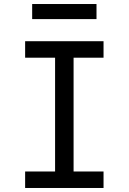

<svg xmlns="http://www.w3.org/2000/svg" viewBox="-20 -935 640 955"><path d="M105 0V-82H254V-648H105V-730H495V-648H346V-82H495V0ZM140 -840V-915H460V-840Z"/></svg>

Font: Tiny
Style: Regular
Weight: 400
Designer: Philipp Nurullin, Konstantin Bulenkov
Foundry: JetBrains
Version: Version 2.251; ttfautohint (v1.8.4.7-5d5b)